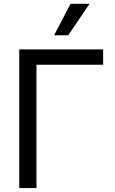

<svg xmlns="http://www.w3.org/2000/svg" viewBox="-20 -959 586 979"><path d="M505.9 -628.9H166V0H78.1V-707H505.9ZM339.8 -939.5H436.5L328.1 -779.3H255.9Z"/></svg>

Font: Pretendard JP Variable
Style: Regular
Weight: 400
Designer: Base glyphs from Inter by Rasmus Andersson; Hangul glyphs from Noto Sans CJK(Source Han Sans) by Jang Soo-young and Kang
Foundry: Kil Hyung-jin
Version: Version 1.307;Glyphs 3.2 (3192)